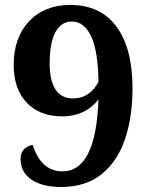

<svg xmlns="http://www.w3.org/2000/svg" viewBox="-20 -744 599 774"><path d="M63 -103Q63 -149.4 111.8 -160.2Q145.5 -53.2 231.9 -53.2Q366.7 -53.2 377 -342.8Q322.8 -274.9 231 -274.9Q140.1 -274.9 87.6 -330.3Q35.2 -385.7 35.2 -481.9Q35.2 -592.8 97.4 -658.4Q159.7 -724.1 264.2 -724.1Q384.8 -724.1 449.5 -636.7Q514.2 -549.3 514.2 -388.2Q514.2 -273.4 484.1 -183.8Q454.1 -94.2 389.9 -42.2Q325.7 9.8 227.1 9.8Q150.4 9.8 106.7 -20Q63 -49.8 63 -103ZM377 -414.1Q375.5 -537.6 347.4 -597.4Q319.3 -657.2 270 -657.2Q226.6 -657.2 203.4 -614.3Q180.2 -571.3 180.2 -487.8Q180.2 -418.9 203.9 -383.1Q227.5 -347.2 273.9 -347.2Q308.6 -347.2 335 -365Q361.3 -382.8 377 -414.1Z"/></svg>

Font: Noto Serif Devanagari
Style: Bold
Weight: 700
Designer: Monotype Design Team
Foundry: Monotype Imaging Inc.
Version: Version 1.01